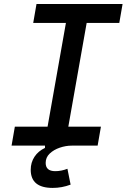

<svg xmlns="http://www.w3.org/2000/svg" viewBox="-20 -713 626 940"><path d="M237.8 207Q130.4 207 130.4 118.2Q130.4 82.5 148.9 54.4Q167.5 26.4 200.2 11.2V0H36.6L52.7 -92.8H212.9L302.7 -600.6H142.6L158.7 -693.4H580.1L564 -600.6H404.3L314.5 -92.8H474.1L458 0H331.1Q302.2 0 272.7 10Q243.2 20 223.4 38.8Q203.6 57.6 203.6 84.5Q203.6 125 250.5 125Q280.3 125 310.1 113.3L325.7 190.9Q283.2 207 237.8 207Z"/></svg>

Font: Cascadia Mono
Style: Italic
Weight: 400
Italic angle: -10°
Monospace: yes
Designer: Aaron Bell
Foundry: Saja Typeworks
Version: Version 2404.023; ttfautohint (v1.8.4)